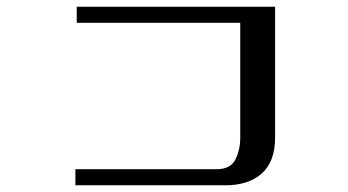

<svg xmlns="http://www.w3.org/2000/svg" viewBox="-20 -609 1040 573"><path d="M801 -199Q801 -127 761.5 -91.5Q722 -56 652 -56H205V-104H626Q668 -104 682.5 -133Q697 -162 697 -198V-541H209V-589H801Z"/></svg>

Font: Kaisei Opti
Style: Regular
Weight: 400
Designer: Font-Kai, 金井和夫
Foundry: KAZUO KANAI
Version: Version 5.003